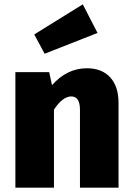

<svg xmlns="http://www.w3.org/2000/svg" viewBox="-20 -866 612 886"><path d="M430 -714 186 -618 138 -707 362 -846ZM381 -551Q450 -551 488.5 -509Q527 -467 527 -391V0H349V-359Q349 -421 309 -421Q269 -421 229 -360V0H51V-533H207L220 -473Q289 -551 381 -551Z"/></svg>

Font: FiraGO ExtraBold
Style: Regular
Weight: 800
Designer: bBox Type
Foundry: bBox Type GmbH
Version: Version 1.001;PS 001.001;hotconv 1.0.88;makeotf.lib2.5.64775